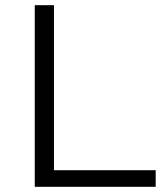

<svg xmlns="http://www.w3.org/2000/svg" viewBox="-20 -720 629 740"><path d="M114 0V-700H188V-64H580V0Z"/></svg>

Font: Montserrat
Style: Regular
Weight: 400
Designer: Julieta Ulanovsky
Foundry: Julieta Ulanovsky
Version: Version 9.000; ttfautohint (v1.8.4.7-5d5b)